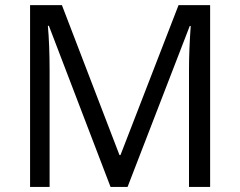

<svg xmlns="http://www.w3.org/2000/svg" viewBox="-20 -734 943 754"><path d="M414.1 0 171.9 -632.8H168Q174.8 -557.6 174.8 -454.1V0H98.1V-713.9H223.1L449.2 -125H453.1L681.2 -713.9H805.2V0H722.2V-460Q722.2 -539.1 729 -631.8H725.1L481 0Z"/></svg>

Font: f06187749
Style: Regular
Weight: 400
Foundry: Ascender Corporation
Version: Version 1.10